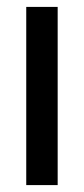

<svg xmlns="http://www.w3.org/2000/svg" viewBox="-20 -536 243 556"><path d="M56 0V-516H147V0Z"/></svg>

Font: Bricolage Grotesque 72pt
Style: Regular
Weight: 400
Version: Version 1.001;gftools[0.9.33.dev8+g029e19f]